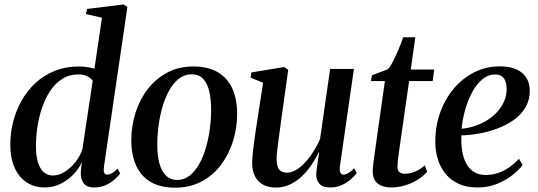

<svg xmlns="http://www.w3.org/2000/svg" viewBox="-20 -837 2430 868"><path d="M450 -84Q447.5 -66.5 450.8 -57Q454 -47.5 464 -47.5Q474 -47.5 486 -54Q498 -60.5 512 -74.5L523.5 -52.5Q514.5 -40.5 497.8 -25.5Q481 -10.5 457.8 0Q434.5 10.5 405.5 10.5Q371 10.5 357 -10Q343 -30.5 345.5 -63L350 -104.5Q337.5 -75 312.2 -48.8Q287 -22.5 253.8 -6Q220.5 10.5 183 10.5Q135.5 10.5 100.2 -12.8Q65 -36 45.8 -79.5Q26.5 -123 26.5 -183.5Q26.5 -234.5 39.2 -285.2Q52 -336 77.2 -381.2Q102.5 -426.5 140 -461.5Q177.5 -496.5 227.5 -516.5Q277.5 -536.5 339.5 -536.5Q357.5 -536.5 375.2 -533.5Q393 -530.5 407 -526.5L441 -757L368.5 -773.5L373.5 -796.5L539 -817L556 -805.5ZM399 -471.5Q392 -483.5 375 -492Q358 -500.5 334.5 -500.5Q293.5 -500.5 261.8 -480.5Q230 -460.5 207.5 -426.8Q185 -393 170.5 -350.8Q156 -308.5 149.2 -263.8Q142.5 -219 142.5 -178Q142.5 -132 152 -102Q161.5 -72 178.8 -57.8Q196 -43.5 218.5 -43.5Q245.5 -43.5 272.5 -60.2Q299.5 -77 321 -104.2Q342.5 -131.5 352.5 -162.5Z M854 -536.5Q920 -536.5 963.8 -511Q1007.5 -485.5 1029.8 -437.8Q1052 -390 1052 -322.5Q1052 -258 1033.2 -198.2Q1014.5 -138.5 978.5 -91Q942.5 -43.5 890.2 -16Q838 11.5 771.5 11.5Q706 11.5 662 -14Q618 -39.5 596 -87.2Q574 -135 573.5 -201Q573.5 -266.5 592.5 -326.8Q611.5 -387 648 -434.2Q684.5 -481.5 736.5 -509Q788.5 -536.5 854 -536.5ZM846 -501Q814 -501 788.8 -481.2Q763.5 -461.5 745 -428.2Q726.5 -395 714.5 -353.8Q702.5 -312.5 696.8 -268.5Q691 -224.5 691 -184Q691 -131 701.5 -95.2Q712 -59.5 732 -41.5Q752 -23.5 781 -23.5Q812.5 -23.5 837.5 -43.2Q862.5 -63 881 -96.2Q899.5 -129.5 911.2 -170.8Q923 -212 928.8 -255.5Q934.5 -299 934.5 -339.5Q934.5 -388 926 -424.2Q917.5 -460.5 898.2 -480.8Q879 -501 846 -501Z M1227 11Q1194.5 11 1170.5 -1.5Q1146.5 -14 1133.2 -39Q1120 -64 1120 -100.5Q1120 -115 1122.2 -138.5Q1124.5 -162 1128 -188.5Q1131.5 -215 1135 -239.2Q1138.5 -263.5 1141 -279L1169.5 -463L1112.5 -486L1116.5 -509.5L1264.5 -534L1283 -521.5L1249.5 -281.5Q1247.5 -263 1244 -239.8Q1240.5 -216.5 1237.5 -193.2Q1234.5 -170 1232.5 -150.2Q1230.5 -130.5 1230.5 -119.5Q1230.5 -97 1235.5 -83Q1240.5 -69 1251 -62.8Q1261.5 -56.5 1278 -56.5Q1304 -56.5 1331.5 -77.2Q1359 -98 1384 -132.8Q1409 -167.5 1427 -209L1472.5 -525.5H1580L1516.5 -84Q1514.5 -66.5 1518.8 -57Q1523 -47.5 1533 -47.5Q1542.5 -47.5 1554.8 -54.5Q1567 -61.5 1581.5 -76.5L1592.5 -54.5Q1584 -41.5 1566.2 -26.2Q1548.5 -11 1524.8 -0.2Q1501 10.5 1473 10.5Q1438 10.5 1423.5 -7Q1409 -24.5 1409.5 -49Q1409.5 -52.5 1410.8 -64Q1412 -75.5 1414.2 -90.8Q1416.5 -106 1418.8 -121.5Q1421 -137 1423 -148.5L1421.5 -149Q1406 -117.5 1386 -88.5Q1366 -59.5 1341.8 -37.2Q1317.5 -15 1288.8 -2Q1260 11 1227 11Z M1787.5 -177.5Q1784 -154 1781.8 -136.5Q1779.5 -119 1778.2 -106.2Q1777 -93.5 1777 -82Q1777 -66 1786 -58.8Q1795 -51.5 1809.5 -51.5Q1835.5 -51.5 1859 -62.2Q1882.5 -73 1900.5 -89.5L1911 -61Q1893.5 -40 1867 -23.8Q1840.5 -7.5 1810 1.5Q1779.5 10.5 1748.5 10.5Q1710.5 10.5 1687.2 -7.8Q1664 -26 1665 -66Q1665 -72.5 1666 -83Q1667 -93.5 1669 -107.8Q1671 -122 1673.5 -140.2Q1676 -158.5 1679 -180.5L1720 -470.5H1657L1662 -497L1733 -523.5Q1745 -536 1758.2 -562.2Q1771.5 -588.5 1783.5 -617.8Q1795.5 -647 1803 -668.5H1857.5L1837 -522.5H1943L1936 -470.5H1829.5Z M2342.5 -91Q2327.5 -70.5 2298.2 -46.8Q2269 -23 2228.2 -6.2Q2187.5 10.5 2138.5 10.5Q2089 10.5 2053 -6.2Q2017 -23 1993.5 -52.2Q1970 -81.5 1958.8 -119Q1947.5 -156.5 1948 -198Q1948 -267 1970 -328.2Q1992 -389.5 2031.2 -436.2Q2070.5 -483 2123.8 -510Q2177 -537 2239.5 -537Q2286 -537 2315.8 -523Q2345.5 -509 2360.2 -484.2Q2375 -459.5 2375 -428Q2375 -385 2356 -352.2Q2337 -319.5 2304.2 -296Q2271.5 -272.5 2231.2 -257Q2191 -241.5 2148 -233.8Q2105 -226 2066 -225Q2064 -190.5 2068.8 -158.5Q2073.5 -126.5 2086.2 -101Q2099 -75.5 2121 -60.8Q2143 -46 2175 -46Q2205.5 -46 2232.5 -55.2Q2259.5 -64.5 2283 -81.2Q2306.5 -98 2326.5 -119ZM2219 -500.5Q2187.5 -500.5 2161.2 -479Q2135 -457.5 2115.5 -421.8Q2096 -386 2083.5 -342.5Q2071 -299 2067 -255Q2099 -258 2129 -268.2Q2159 -278.5 2184.8 -295Q2210.5 -311.5 2229.8 -333.2Q2249 -355 2259.8 -380.8Q2270.5 -406.5 2270.5 -435.5Q2270 -468 2257 -484.2Q2244 -500.5 2219 -500.5Z"/></svg>

Font: Merriweather 96pt Medium
Style: Italic
Weight: 500
Italic angle: -7.8°
Version: Version 2.101